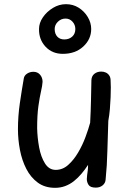

<svg xmlns="http://www.w3.org/2000/svg" viewBox="-20 -888 622 920"><path d="M244 12Q195 12 161 -13Q127 -38 106 -79Q85 -120 75.5 -170Q66 -220 66 -269Q66 -331 75 -393Q84 -455 94 -512Q96 -526 109.5 -535Q123 -544 140 -544Q160 -544 172 -530Q184 -516 184 -496Q183 -478 176.5 -450Q170 -422 164 -379.5Q158 -337 158 -274Q159 -228 167.5 -182Q176 -136 195.5 -105Q215 -74 247 -74Q280 -74 306.5 -97.5Q333 -121 354 -156.5Q375 -192 389.5 -231Q404 -270 412 -300Q415 -357 416 -408Q417 -459 418 -504Q419 -524 432.5 -534.5Q446 -545 465 -545Q478 -545 488 -540Q498 -535 504 -525.5Q510 -516 510 -502Q511 -492 511 -470.5Q511 -449 510 -422Q509 -395 506.5 -365.5Q504 -336 499 -309Q496 -235 494.5 -165Q493 -95 486 -27Q485 -11 472 0Q459 11 439 11Q413 11 404.5 -2Q396 -15 396 -30Q396 -39 397.5 -49Q399 -59 400.5 -71Q402 -83 402 -98Q387 -75 370 -55Q353 -35 334 -20Q315 -5 292.5 3.5Q270 12 244 12ZM281 -630Q230 -630 198 -664.5Q166 -699 167 -749Q167 -778 185.5 -805Q204 -832 233.5 -850Q263 -868 296 -868Q330 -868 357 -851Q384 -834 400.5 -806.5Q417 -779 417 -749Q417 -700 379 -665Q341 -630 281 -630ZM288 -699Q311 -699 326 -712.5Q341 -726 341 -749Q341 -769 327.5 -784Q314 -799 294 -799Q273 -799 257.5 -784Q242 -769 242 -749Q242 -726 254.5 -712.5Q267 -699 288 -699Z"/></svg>

Font: Playpen Sans Thai
Style: Regular
Weight: 400
Designer: Sirin Gunkloy, Laura Meseguer, Veronika Burian, José Scaglione
Foundry: TypeTogether
Version: Version 2.000